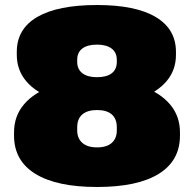

<svg xmlns="http://www.w3.org/2000/svg" viewBox="-20 -733 774 766"><path d="M367 13Q206 13 121 -39.5Q36 -92 36 -192V-205Q36 -270 76 -317Q116 -364 190 -389.5Q264 -415 367 -415Q470 -415 544 -389.5Q618 -364 658 -317Q698 -270 698 -205V-192Q698 -92 613.5 -39.5Q529 13 367 13ZM367 -145Q406 -145 426 -163Q446 -181 446 -213V-225Q446 -259 426 -276.5Q406 -294 367 -294Q329 -294 308.5 -276.5Q288 -259 288 -225V-213Q288 -181 308.5 -163Q329 -145 367 -145ZM367 -315Q268 -315 196 -339Q124 -363 85.5 -408Q47 -453 47 -514V-526Q47 -618 129 -665.5Q211 -713 367 -713Q521 -713 601.5 -665Q682 -617 682 -526V-514Q682 -453 644 -408.5Q606 -364 535.5 -339.5Q465 -315 367 -315ZM367 -425Q405 -425 425.5 -440.5Q446 -456 446 -486V-494Q446 -524 425 -539.5Q404 -555 367 -555Q329 -555 308.5 -539.5Q288 -524 288 -494V-486Q288 -457 308.5 -441Q329 -425 367 -425Z"/></svg>

Font: Pathway Extreme SemiCondensed Black
Style: Regular
Weight: 900
Width: 4
Version: Version 1.001;gftools[0.9.26]